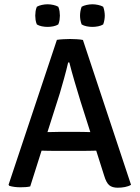

<svg xmlns="http://www.w3.org/2000/svg" viewBox="-20 -869 652 896"><path d="M232 -165Q226.5 -165 206.8 -165.2Q187 -165.5 174 -166L121 1Q111 3.5 99 4.2Q87 5 75 5Q45.5 5 23 -2L20 -7L245.5 -683Q258 -685 276 -686Q294 -687 307.5 -687Q320 -687 338 -686Q356 -685 367 -682.5L591.5 -6.5Q580 0.5 563.2 3.8Q546.5 7 529.5 7Q504 7 490 -4.5Q476 -16 466 -49.5L429 -166Q416 -165.5 395.5 -165.2Q375 -165 369.5 -165ZM259 -433 201.5 -252.5Q213 -252.5 229.8 -253Q246.5 -253.5 252.5 -253.5H352Q357.5 -253.5 373.2 -253.2Q389 -253 401.5 -252.5L355.5 -397Q342 -440.5 327.8 -489.2Q313.5 -538 303.5 -577.5H298Q290.5 -544 278.8 -502.2Q267 -460.5 259 -433ZM411.5 -743.5Q398.5 -743.5 384.5 -746.2Q370.5 -749 361 -755Q357 -765.5 355.2 -776.2Q353.5 -787 353.5 -796Q353.5 -805 355.2 -816Q357 -827 361 -837.5Q370.5 -843 384.5 -846Q398.5 -849 411.5 -849Q424 -849 438 -846Q452 -843 461.5 -837.5Q465.5 -827 467.2 -816Q469 -805 469 -796Q469 -787 467.2 -776.2Q465.5 -765.5 461.5 -755Q452 -749 438 -746.2Q424 -743.5 411.5 -743.5ZM202 -743.5Q189 -743.5 175.2 -746.2Q161.5 -749 152 -755Q147.5 -765.5 146 -776.2Q144.5 -787 144.5 -796Q144.5 -805 146 -816Q147.5 -827 152 -837.5Q161.5 -843 175.2 -846Q189 -849 202 -849Q215 -849 228.8 -846Q242.5 -843 252 -837.5Q256.5 -827 258 -816Q259.5 -805 259.5 -796Q259.5 -787 258 -776.2Q256.5 -765.5 252 -755Q242.5 -749 228.8 -746.2Q215 -743.5 202 -743.5Z"/></svg>

Font: Signika SC
Style: Regular
Weight: 400
Designer: Anna Giedryś
Foundry: Anna Giedryś
Version: Version 2.000; ttfautohint (v1.8.3) -l 8 -r 50 -G 200 -x 9 -